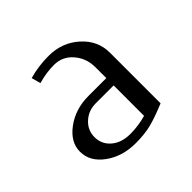

<svg xmlns="http://www.w3.org/2000/svg" viewBox="-108 -490 597 597"><g transform="rotate(-45 190.0 -192.0)"><path d="M32.2 -104Q32.2 -146 74.2 -177Q116.2 -208 173.8 -208H252V-255.9Q252 -295.4 227.5 -323.7Q203.1 -352.1 166 -352.1Q131.8 -352.1 96.2 -341.8L87.9 -372.1Q129.4 -383.8 173.8 -383.8Q232.9 -383.8 274.4 -346.4Q315.9 -309.1 315.9 -255.9V-33.2Q271 -14.6 241.9 -7.3Q212.9 0 173.8 0Q115.2 0 73.7 -30.3Q32.2 -60.5 32.2 -104ZM96.2 -104Q96.2 -72.8 119.9 -52.5Q143.6 -32.2 182.1 -32.2Q217.8 -32.2 252 -42V-175.8H173.8Q141.1 -175.8 118.7 -155Q96.2 -134.3 96.2 -104Z"/></g></svg>

Font: Gawaa
Style: Regular
Weight: 400
Designer: T. Christopher White
Version: Version 1.0